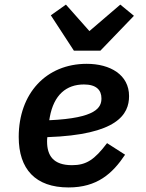

<svg xmlns="http://www.w3.org/2000/svg" viewBox="-20 -807 640 839"><path d="M279.5 12.1C404.1 12.1 471.2 -47.9 526.6 -131L447.8 -181.5C392.8 -109 357.2 -85.2 294.7 -85.2C212 -85.2 185.7 -128.2 185.7 -188.6C185.7 -192.8 185.7 -198.9 186.8 -207.7C492.5 -218 544 -307.2 544 -387.1C544 -480.1 462 -528.1 359 -528.1C181.5 -528.1 61.8 -398.4 61.8 -208.5C61.8 -67.8 134.9 12.1 279.5 12.1ZM195.3 -281.6 197.4 -294.4C215.2 -392.8 269.9 -437.9 346.9 -437.9C400.9 -437.9 423.3 -413.4 423.3 -377.1C423.3 -338.4 402.7 -290.8 195.3 -281.6ZM202.1 -740.1 302.9 -585.6H418.7L565.3 -737.9L505.7 -786.9L370.7 -671.2L268.1 -786.9Z"/></svg>

Font: Margiela Mono Italic SmBold It
Style: Regular
Weight: 600
Designer: Mike Abbink, Paul van der Laan, Pieter van Rosmalen
Foundry: Bold Monday
Version: Version 2.003 2021